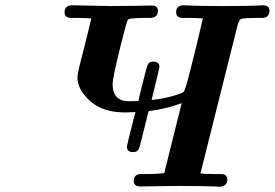

<svg xmlns="http://www.w3.org/2000/svg" viewBox="-20 -706 1039 726"><path d="M224.1 -658.2Q224.1 -686 252.9 -686H253.9Q382.8 -683.1 397 -683.1H397.9Q451.2 -683.1 499.5 -684.1Q547.9 -685.1 548.8 -685.1Q558.6 -685.1 562.7 -684.6Q566.9 -684.1 572 -679.4Q577.1 -674.8 577.1 -666Q577.1 -638.2 546.9 -638.2H530.8Q469.7 -638.2 463.9 -631.8Q459 -627 432.4 -518.1Q405.8 -409.2 405.8 -389.2Q405.8 -323.2 466.8 -323.2Q472.7 -323.2 484.9 -323.7Q497.1 -324.2 502.9 -324.2Q509.8 -352.1 520 -394Q533.2 -448.2 538.6 -460.7Q543.9 -473.1 558.1 -473.1Q583 -473.1 583 -453.1Q583 -449.2 553.2 -328.1Q594.2 -332 631.6 -342.5Q668.9 -353 674.8 -358.9Q684.6 -368.7 747.1 -636.2Q729 -638.2 691.9 -638.2H671.9Q646 -638.2 646 -659.2Q646 -686 673.8 -686Q677.7 -686 696.8 -685.1Q715.8 -684.1 749.5 -683.6Q783.2 -683.1 821.8 -683.1Q870.6 -683.1 904.8 -683.6Q939 -684.1 954.6 -685.1Q970.2 -686 973.1 -686Q999 -686 999 -666Q999 -639.2 972.2 -638.2H956.1Q898.9 -638.2 890.9 -634Q882.8 -629.9 876 -601.1L737.8 -49.8Q756.8 -47.9 795.9 -47.9H814.9Q839.8 -47.9 839.8 -26.9Q839.8 -22 838.4 -17.1Q836.9 -12.2 830.1 -6.1Q823.2 0 812 0Q808.1 0 788.6 -1Q769 -2 734.6 -2.4Q700.2 -2.9 660.2 -2.9Q625 -2.9 573 -2Q521 -1 513.2 -1H509.8Q485.8 -1 485.8 -22Q485.8 -47.9 514.2 -47.9H530.8Q581.5 -47.9 601.1 -51.8L667 -315.9Q600.1 -292 542 -286.1L512.2 -167Q511.2 -165 509.5 -158Q507.8 -150.9 506.8 -147.9Q505.9 -145 502.9 -139.9Q500 -134.8 495.1 -132.8Q490.2 -130.9 482.9 -130.9Q460 -130.9 460 -150.9Q460 -154.8 468 -187.5Q476.1 -220.2 483.9 -251L492.2 -282.2Q486.3 -282.2 473.1 -281.5Q460 -280.8 454.1 -280.8Q368.2 -280.8 320.6 -324Q272.9 -367.2 272.9 -412.1Q272.9 -425.3 281 -458.3Q289.1 -491.2 303 -545.2Q316.9 -599.1 325.2 -636.2Q306.2 -638.2 267.1 -638.2H250Q224.1 -638.2 224.1 -658.2Z"/></svg>

Font: CMU Serif
Style: BoldItalic
Weight: 700
Italic angle: -14.04°
Version: Version 0.7.0